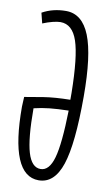

<svg xmlns="http://www.w3.org/2000/svg" viewBox="-83 -753 458 806"><g transform="rotate(10 145.5 -350.0)"><path d="M42 -641 31 -685Q76 -710 132 -710Q201 -710 234 -627.5Q267 -545 267 -369Q267 -167 237.5 -78.5Q208 10 141 10Q19 10 19 -282Q19 -293 20 -304Q21 -315 21 -324Q54 -330 101 -337.5Q148 -345 214 -346V-375Q212 -529 190 -594.5Q168 -660 117 -660Q104 -660 84 -655Q64 -650 42 -641ZM215 -300Q168 -299 134.5 -295.5Q101 -292 68 -284Q68 -155 85.5 -96.5Q103 -38 141 -38Q178 -38 195 -98Q212 -158 215 -300Z"/></g></svg>

Font: Georama ExtraCondensed Light
Style: Regular
Weight: 300
Width: 2
Designer: Jean-Baptiste Levee
Foundry: Production Type
Version: Version 1.000